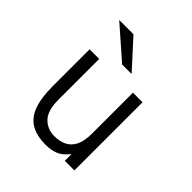

<svg xmlns="http://www.w3.org/2000/svg" viewBox="-201 -869 1018 1018"><g transform="rotate(45 308.0 -360.0)"><path d="M303 12Q234.5 12 191.8 -13.2Q149 -38.5 129 -92.8Q109 -147 109 -234V-511H181V-206Q181 -123 215.8 -88Q250.5 -53 303 -53Q340 -53 369.8 -66.8Q399.5 -80.5 416.8 -113.5Q434 -146.5 434 -204V-511H506V0H434V-51Q406.5 -14.5 375.5 -1.2Q344.5 12 303 12ZM288 -576 110 -732H217L359 -576Z"/></g></svg>

Font: Overpass Mono Light
Style: Regular
Weight: 300
Monospace: yes
Designer: Delve Withrington, Dave Bailey
Foundry: Delve Fonts LLC
Version: Version 4.000